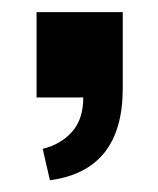

<svg xmlns="http://www.w3.org/2000/svg" viewBox="-20 -164 265 323"><path d="M64 139.2 51.8 86.4Q82 79.1 101.1 57.9Q120.1 36.6 120.1 0H41.5V-143.6H186.5V-15.1Q186.5 123 64 139.2Z"/></svg>

Font: Oswald
Style: DemiBold
Weight: 600
Designer: Vernon Adams
Foundry: Vernon Adams
Version: 3.0; ttfautohint (v0.95) -l 8 -r 50 -G 200 -x 0 -w "G" -W -c